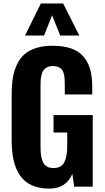

<svg xmlns="http://www.w3.org/2000/svg" viewBox="-20 -1086 611 1117"><path d="M125.5 -879.4 217.8 -1065.9H347.2L441.4 -879.4H330.1L283.2 -997.1L236.3 -879.4ZM267.6 11.2Q207.5 11.2 164.6 -8.3Q121.6 -27.8 96.2 -65.4Q70.8 -103 59.3 -153.1Q47.9 -203.1 47.9 -269.5V-536.1Q47.9 -590.8 54.9 -633.3Q62 -675.8 79.1 -711.7Q96.2 -747.6 123 -770.8Q149.9 -793.9 190.7 -806.9Q231.4 -819.8 285.2 -819.8Q348.6 -819.8 394 -804Q439.5 -788.1 466.1 -756.3Q492.7 -724.6 504.6 -682.1Q516.6 -639.6 516.6 -582.5V-536.6H356.9V-591.3Q356.9 -613.8 356 -627.9Q355 -642.1 351.1 -657.5Q347.2 -672.9 339.8 -681.6Q332.5 -690.4 319.6 -696Q306.6 -701.7 287.6 -701.7Q267.6 -701.7 253.9 -694.6Q240.2 -687.5 232.9 -677.5Q225.6 -667.5 221.4 -649.4Q217.3 -631.3 216.6 -617.2Q215.8 -603 215.8 -580.1V-229Q215.8 -169.9 231.9 -139.2Q248 -108.4 292 -108.4Q336.4 -108.4 353.8 -141.4Q371.1 -174.3 371.1 -235.4V-314.9H291.5V-416.5H519.5V0H411.6L400.9 -74.2Q364.3 11.2 267.6 11.2Z"/></svg>

Font: Oswald
Style: DemiBold
Weight: 600
Designer: Vernon Adams
Foundry: Vernon Adams
Version: 3.0; ttfautohint (v0.95) -l 8 -r 50 -G 200 -x 0 -w "G" -W -c